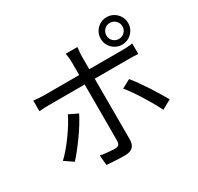

<svg xmlns="http://www.w3.org/2000/svg" viewBox="-183 -1067 1367 1327"><g transform="rotate(-30 500.0 -403.0)"><path d="M754.7 -738.9Q754.7 -712.2 773.1 -693.7Q791.6 -675.3 818.3 -675.3Q845 -675.3 863.8 -693.7Q882.6 -712.2 882.6 -738.9Q882.6 -765.6 863.8 -784.4Q845 -803.2 818.3 -803.2Q791.6 -803.2 773.1 -784.4Q754.7 -765.6 754.7 -738.9ZM709.1 -738.9Q709.1 -769.5 723.9 -794.3Q738.6 -819.2 763.5 -834Q788.4 -848.8 818.3 -848.8Q848.9 -848.8 873.7 -834Q898.6 -819.2 913.4 -794.3Q928.2 -769.5 928.2 -738.9Q928.2 -709 913.4 -684.1Q898.6 -659.2 873.7 -644.5Q848.9 -629.7 818.3 -629.7Q788.4 -629.7 763.5 -644.5Q738.6 -659.2 723.9 -684.1Q709.1 -709 709.1 -738.9ZM541.7 -770.7Q540.7 -763.7 539.2 -750.9Q537.8 -738.1 536.7 -724.2Q535.6 -710.3 535.6 -699.3Q535.6 -673.2 535.6 -639Q535.6 -604.7 535.6 -571.7Q535.6 -538.6 535.6 -514Q535.6 -494 535.6 -455.9Q535.6 -417.9 535.6 -370.1Q535.6 -322.3 535.6 -271.7Q535.6 -221 535.6 -174.1Q535.6 -127.1 535.6 -90.9Q535.6 -54.7 535.6 -36.6Q535.6 2.7 515.6 22.8Q495.7 42.8 449.9 42.8Q429 42.8 403.5 41.8Q378 40.8 353.1 39.1Q328.3 37.4 307.6 35.7L300.5 -43.8Q333.7 -37.8 365.1 -35Q396.4 -32.2 416.2 -32.2Q436.4 -32.2 445.5 -41.5Q454.5 -50.9 454.9 -70.5Q454.9 -84.2 455.1 -118.5Q455.3 -152.8 455.3 -198.6Q455.3 -244.5 455.3 -294.7Q455.3 -344.9 455.3 -390.4Q455.3 -435.9 455.3 -468.9Q455.3 -502 455.3 -514Q455.3 -531.3 455.3 -565.4Q455.3 -599.4 455.3 -636.6Q455.3 -673.8 455.3 -699.7Q455.3 -716.5 452.9 -738.1Q450.5 -759.8 448.1 -770.7ZM92.1 -602.3Q113.3 -599.9 133.3 -598.3Q153.2 -596.7 176.9 -596.7Q189.2 -596.7 226.2 -596.7Q263.1 -596.7 315.5 -596.7Q368 -596.7 428.1 -596.7Q488.2 -596.7 548.5 -596.7Q608.9 -596.7 661.3 -596.7Q713.7 -596.7 750.5 -596.7Q787.3 -596.7 800 -596.7Q817.5 -596.7 840.4 -598.1Q863.2 -599.5 881.8 -601.9V-518.9Q862.3 -520.3 840.8 -520.7Q819.3 -521.1 801 -521.1Q788.3 -521.1 751.7 -521.1Q715.1 -521.1 662.7 -521.1Q610.3 -521.1 550.1 -521.1Q490 -521.1 429.9 -521.1Q369.7 -521.1 317.1 -521.1Q264.5 -521.1 227.5 -521.1Q190.6 -521.1 177.5 -521.1Q154.9 -521.1 133.6 -520.4Q112.3 -519.7 92.1 -517.7ZM322.1 -366.8Q305.9 -334.6 282.4 -296.7Q258.8 -258.7 231.3 -220.4Q203.8 -182.1 177.4 -148.9Q150.9 -115.7 129.7 -92.5L60.9 -139.4Q85.9 -162.2 113.2 -194.4Q140.4 -226.7 166.6 -262.8Q192.8 -298.9 214.9 -334.5Q237 -370.1 251.8 -400.7ZM739.8 -400.2Q760 -376.2 783.6 -343Q807.3 -309.8 831.6 -272.6Q855.9 -235.4 876.9 -200.5Q897.9 -165.7 912.9 -138.7L839.2 -97.9Q824.6 -127.6 804.1 -163.6Q783.6 -199.5 760.6 -236.5Q737.6 -273.5 714.4 -306.8Q691.3 -340 671.9 -363.6Z"/></g></svg>

Font: Noto Sans KR Thin
Style: Regular
Weight: 100
Designer: Ryoko NISHIZUKA 西塚涼子 (kana, bopomofo & ideographs); Paul D. Hunt (Latin, Greek & Cyrillic); Sandoll Communications 산돌커뮤니
Foundry: Adobe
Version: Version 2.004-H2;hotconv 1.0.118;makeotfexe 2.5.65603